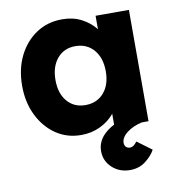

<svg xmlns="http://www.w3.org/2000/svg" viewBox="-84 -617 826 902"><g transform="rotate(-10 329.5 -165.5)"><path d="M267 9Q200 9 147.5 -26.5Q95 -62 64 -124.5Q33 -187 33 -266Q33 -347 64 -409Q95 -471 148.5 -506.5Q202 -542 272 -542Q324 -542 364 -521Q404 -500 430 -467V-531H589V0H427V-64Q400 -31 358.5 -11Q317 9 267 9ZM311 -126Q366 -126 399 -164Q432 -202 432 -266Q432 -330 399 -368.5Q366 -407 311 -407Q257 -407 224.5 -368.5Q192 -330 192 -266Q192 -202 224.5 -164Q257 -126 311 -126ZM465 211Q414 211 379.5 179Q345 147 345 100Q345 0 517 -46L557 0Q515 9 485.5 31.5Q456 54 456 80Q456 92 463 99.5Q470 107 483 107Q499 107 516 84L585 135Q571 162 539.5 186.5Q508 211 465 211Z"/></g></svg>

Font: Lexend Deca
Style: Bold
Weight: 700
Designer: Bonnie Shaver-Troup, Thomas Jockin
Foundry: Lexend
Version: Version 1.008; ttfautohint (v1.8.4.7-5d5b)